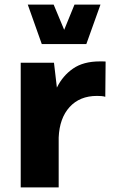

<svg xmlns="http://www.w3.org/2000/svg" viewBox="-20 -817 500 837"><path d="M70.3 -543.5H215.3L228 -435.1Q252.9 -486.3 298.1 -517.8Q343.3 -549.3 415 -549.3Q421.4 -549.3 427.7 -549.3Q434.1 -549.3 440.4 -548.8L439 -395Q431.2 -397.5 421.9 -398.2Q412.6 -398.9 402.8 -398.9Q327.6 -398.9 283.4 -350.3Q239.3 -301.8 235.8 -217.3V0H70.3ZM101.1 -796.9H213.9L259.8 -687L304.7 -796.9H418L356.4 -625H162.1Z"/></svg>

Font: Estedad-FD ExtraBold
Style: Regular
Weight: 800
Designer: Amin Abedi
Version: Version 7.3